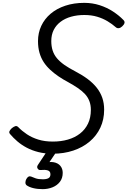

<svg xmlns="http://www.w3.org/2000/svg" viewBox="-20 -1055 892 1344"><path d="M349 21Q294 21 248.5 9.5Q203 -2 166.5 -21.5Q130 -41 101.5 -65.5Q73 -90 51 -116Q41 -127 47 -138Q53 -149 63 -158Q77 -169 87.5 -172Q98 -175 108 -165Q134 -138 168.5 -115Q203 -92 248 -78Q293 -64 350 -64Q407 -64 455.5 -78Q504 -92 540 -120Q576 -148 596 -189.5Q616 -231 616 -286Q616 -320 605.5 -347.5Q595 -375 574.5 -397Q554 -419 524.5 -439Q495 -459 457 -480Q421 -499 389.5 -520.5Q358 -542 331.5 -566.5Q305 -591 286 -620Q267 -649 256.5 -685.5Q246 -722 246 -767Q246 -825 269 -874Q292 -923 334.5 -959Q377 -995 437 -1015Q497 -1035 570 -1035Q627 -1035 678 -1018.5Q729 -1002 771 -974.5Q813 -947 843 -916Q854 -906 851.5 -894.5Q849 -883 836 -871Q825 -860 812.5 -858Q800 -856 791 -864Q765 -887 732.5 -906.5Q700 -926 660 -938Q620 -950 570 -950Q520 -950 477.5 -938Q435 -926 404 -902.5Q373 -879 356 -845.5Q339 -812 339 -767Q339 -731 348.5 -701.5Q358 -672 378 -648Q398 -624 429.5 -601.5Q461 -579 506 -556Q556 -530 594 -501.5Q632 -473 657.5 -440.5Q683 -408 696 -370.5Q709 -333 709 -287Q709 -218 682.5 -161.5Q656 -105 607.5 -64Q559 -23 493 -1Q427 21 349 21ZM278 269Q241 269 211.5 261.5Q182 254 165 241Q157 233 158 220.5Q159 208 164 199Q171 186 179.5 181.5Q188 177 198 181Q211 187 230 193.5Q249 200 280 200Q305 200 319 192.5Q333 185 333 165Q333 143 313.5 137.5Q294 132 267 135Q256 136 251.5 133Q247 130 243 124Q239 117 240.5 110.5Q242 104 247 97L320 -13H389L309 105L280 89Q324 75 355 80.5Q386 86 402.5 106Q419 126 419 155Q419 192 399.5 217.5Q380 243 348 256Q316 269 278 269Z"/></svg>

Font: Playwrite CO
Style: Regular
Weight: 400
Designer: Veronika Burian, José Scaglione
Foundry: TypeTogether
Version: Version 1.000